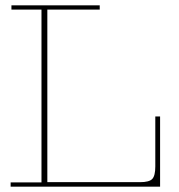

<svg xmlns="http://www.w3.org/2000/svg" viewBox="-20 -702 673 722"><path d="M20 0V-16H136V-666H23V-682H355V-666H158V0ZM158 0V-17H582V0ZM507 -17Q541 -17 552.5 -29Q564 -41 564 -76V-264H582V-17Z"/></svg>

Font: Montagu Slab 144pt Thin
Style: Regular
Weight: 250
Version: Version 1.000